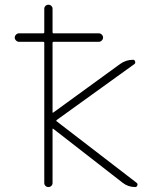

<svg xmlns="http://www.w3.org/2000/svg" viewBox="-20 -794 637 794"><path d="M58.6 -621.1Q51.8 -621.1 46.4 -626.5Q41 -631.8 41 -638.7Q41 -645.5 46.4 -650.9Q51.8 -656.2 58.6 -656.2H158.2Q163.1 -656.2 163.1 -660.2V-757.8Q163.1 -764.6 168 -769.5Q172.9 -774.4 180.2 -774.4Q187.5 -774.4 192.4 -769.5Q197.3 -764.6 197.3 -757.8V-660.2Q197.3 -656.2 201.2 -656.2H388.7Q395.5 -656.2 400.9 -650.9Q406.2 -645.5 406.2 -638.7Q406.2 -631.8 400.9 -626.5Q395.5 -621.1 388.7 -621.1H201.2Q197.3 -621.1 197.3 -617.2V-330.1Q197.3 -326.2 201.2 -329.1L476.6 -529.3Q501 -546.9 531.2 -546.9Q536.1 -546.9 538.6 -540Q541 -533.2 536.1 -529.3L214.8 -297.9Q210.9 -294.9 214.8 -292L544.9 -38.1Q548.8 -35.2 548.8 -31.2Q548.8 -29.3 547.9 -27.3Q545.9 -20.5 539.1 -20.5Q509.8 -20.5 487.3 -38.1L201.2 -260.7Q197.3 -263.7 197.3 -259.8V-37.1Q197.3 -30.3 192.4 -25.4Q187.5 -20.5 180.2 -20.5Q172.9 -20.5 168 -25.4Q163.1 -30.3 163.1 -37.1V-617.2Q163.1 -621.1 158.2 -621.1Z"/></svg>

Font: Gen Jyuu Gothic ExtraLight
Style: Regular
Weight: 100
Designer: [Source Han Sans]
Ryoko NISHIZUKA  (kana & ideographs); Paul D. Hunt (Latin, Greek & Cyrillic); Wenlong ZHANG  (bopomofo
Version: Version 1.002.20150607